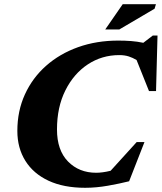

<svg xmlns="http://www.w3.org/2000/svg" viewBox="-20 -878 769 913"><path d="M594 -16Q550 -5 493.8 5Q437.5 15 385 15Q283 15 211 -18.5Q139 -52 100.8 -113Q62.5 -174 62.5 -255.5Q62.5 -350.5 98.5 -429.2Q134.5 -508 199.2 -565.2Q264 -622.5 351.5 -653.8Q439 -685 542.5 -685Q574 -685 603.5 -682.8Q633 -680.5 661.5 -674.5L706.5 -709H729L722 -445H688.5L629.5 -592.5Q611.5 -603.5 591.8 -609.8Q572 -616 547 -616Q464.5 -616 397.5 -571.8Q330.5 -527.5 290.8 -448Q251 -368.5 251 -262.5Q251 -163.5 303.5 -110Q356 -56.5 437.5 -56.5Q451.5 -56.5 468.8 -58.8Q486 -61 506 -66L630 -202.5H667ZM480.5 -738 563.5 -858H721.5L715 -836.5L547.5 -738Z"/></svg>

Font: Newsreader 16pt ExtraBold
Style: Italic
Weight: 800
Italic angle: -17°
Designer: Hugues Gentile
Foundry: Production Type
Version: Version 1.003; ttfautohint (v1.8.3)